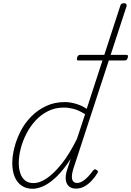

<svg xmlns="http://www.w3.org/2000/svg" viewBox="-20 -1150 811 1187"><path d="M181 17Q142 17 113.5 -2.5Q85 -22 70.5 -57.5Q56 -93 56 -142Q56 -186 69 -237.5Q82 -289 107.5 -339Q133 -389 173 -429.5Q213 -470 265 -494.5Q317 -519 381 -519Q414 -519 450.5 -508Q487 -497 516 -477L724 -1115Q726 -1123 731.5 -1126.5Q737 -1130 747 -1130Q758 -1130 761 -1124Q764 -1118 762 -1110L433 -105Q420 -62 426.5 -40.5Q433 -19 456 -19Q474 -19 492 -30.5Q510 -42 526 -59.5Q542 -77 554 -94Q559 -100 564 -102.5Q569 -105 576 -100Q585 -95 585.5 -89.5Q586 -84 581 -78Q569 -58 549.5 -36Q530 -14 505 1Q480 16 449 16Q425 16 409 4Q393 -8 388 -30.5Q383 -53 391 -87Q398 -107 404 -128Q410 -149 417 -168Q374 -101 332 -60Q290 -19 252 -1Q214 17 181 17ZM96 -142Q96 -106 106 -77.5Q116 -49 136 -33.5Q156 -18 188 -18Q225 -18 269 -47.5Q313 -77 361 -137Q409 -197 456 -292L506 -444Q466 -469 434.5 -477Q403 -485 375 -485Q321 -485 277 -463Q233 -441 199.5 -404.5Q166 -368 143 -323Q120 -278 108 -231Q96 -184 96 -142ZM468 -776Q458 -776 456 -780.5Q454 -785 457 -795Q460 -804 464.5 -807.5Q469 -811 478 -811H758Q769 -811 770.5 -806.5Q772 -802 770 -794Q767 -784 762.5 -780Q758 -776 748 -776Z"/></svg>

Font: Playwrite CU Thin
Style: Regular
Weight: 250
Designer: Veronika Burian, José Scaglione
Foundry: TypeTogether
Version: Version 1.002